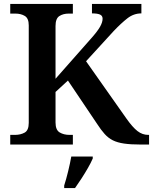

<svg xmlns="http://www.w3.org/2000/svg" viewBox="-20 -734 777 975"><path d="M32 0V-49H56Q84 -49 105 -60.5Q126 -72 126 -110V-605Q126 -641 106 -653Q86 -665 58 -665H32V-714H350V-665H329Q301 -665 281.5 -652.5Q262 -640 262 -602V-334L443 -539Q475 -575 488 -598Q501 -621 501 -639Q501 -654 488 -660Q475 -666 447 -666V-714H698V-666Q659 -666 627 -641Q595 -616 557 -576L417 -423L622 -132Q653 -88 678 -68.5Q703 -49 733 -49H737V0H695Q644 0 610 -5Q576 -10 553 -21.5Q530 -33 511.5 -53.5Q493 -74 473 -105L325 -325L262 -267V-112Q262 -74 283 -61.5Q304 -49 333 -49H350V0ZM306 208Q316 177 326 136Q336 95 342 61H451V71Q442 92 426.5 119Q411 146 393.5 173Q376 200 361 221H306Z"/></svg>

Font: Noto Serif Telugu SemiBold
Style: Regular
Weight: 600
Designer: Jelle Bosma - Monotype Design Team
Foundry: Monotype Imaging Inc.
Version: Version 2.005; ttfautohint (v1.8.4.7-5d5b)